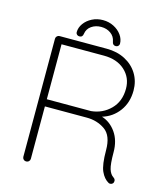

<svg xmlns="http://www.w3.org/2000/svg" viewBox="-122 -940 909 1036"><g transform="rotate(15 332.0 -422.0)"><path d="M609 -21Q609 -12 603.5 -6.5Q598 -1 590 -1Q584 -1 581 -3Q554 -18 538 -53.5Q522 -89 522 -170Q522 -252 478 -282.5Q434 -313 376 -313H142V-20Q142 -12 136 -6Q130 0 121 0Q112 0 106 -6Q100 -12 100 -20V-680Q100 -688 106 -694Q112 -700 120 -700H384Q442 -700 487 -676.5Q532 -653 557 -612Q582 -571 582 -519Q582 -452 546.5 -404Q511 -356 454 -339Q502 -324 533 -279.5Q564 -235 564 -170Q564 -103 572.5 -76.5Q581 -50 598 -39Q609 -32 609 -21ZM389 -353Q452 -359 496 -403Q540 -447 540 -518Q540 -580 496 -620Q452 -660 379 -660H142V-353ZM446 -744Q446 -737 440.5 -731.5Q435 -726 427 -726Q409 -726 406 -746Q401 -774 378.5 -790Q356 -806 325 -806Q294 -806 271 -790Q248 -774 244 -746Q242 -726 223 -726Q215 -726 209.5 -731.5Q204 -737 204 -744Q204 -770 220.5 -793Q237 -816 264.5 -830Q292 -844 325 -844Q358 -844 385.5 -830Q413 -816 429.5 -793Q446 -770 446 -744Z"/></g></svg>

Font: Quicksand Light
Style: Regular
Weight: 300
Designer: Andrew Paglinawan
Foundry: Andrew Paglinawan
Version: Version 3.000